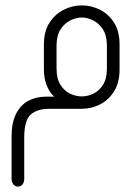

<svg xmlns="http://www.w3.org/2000/svg" viewBox="-20 -404 521 713"><path d="M284 0H163Q117 0 93.5 22Q70 44 70 106V259Q70 273 63.5 281Q57 289 47 289Q37 289 30 281Q23 273 23 259V104Q23 51 40 18Q57 -15 86 -30Q115 -45 150 -45H181Q163 -62 153 -88Q143 -114 143 -146V-238Q143 -288 164 -320Q185 -352 217 -368Q249 -384 284 -384Q319 -384 351 -368Q383 -352 403.5 -320Q424 -288 424 -238V-146Q424 -97 403.5 -64.5Q383 -32 351 -16Q319 0 284 0ZM284 -46Q305 -46 326.5 -56Q348 -66 362.5 -89Q377 -112 377 -149V-234Q377 -272 362.5 -294.5Q348 -317 326.5 -328Q305 -339 284 -339Q262 -339 240.5 -328Q219 -317 204.5 -294.5Q190 -272 190 -234V-149Q190 -112 204.5 -89Q219 -66 240.5 -56Q262 -46 284 -46Z"/></svg>

Font: Beiruti Light
Style: Regular
Weight: 300
Designer: Arlette Boutros
Foundry: Boutros
Version: Version 1.41